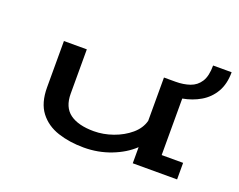

<svg xmlns="http://www.w3.org/2000/svg" viewBox="-106 -848 1312 1052"><g transform="rotate(20 550.0 -321.5)"><path d="M460.5 11Q377.5 11 309 -11.5Q240.5 -34 200 -87Q159.5 -140 159.5 -230.5V-500.5H293V-242.5Q293 -163.5 341.8 -127.8Q390.5 -92 481.5 -92Q537 -92 592.8 -111.8Q648.5 -131.5 689.8 -166.5Q731 -201.5 743 -247.5V-500H810.5Q856.5 -500 893.5 -512.8Q930.5 -525.5 952 -558.8Q973.5 -592 973.5 -654H1081.5Q1081.5 -585 1053.8 -537.8Q1026 -490.5 979.2 -463.2Q932.5 -436 876.5 -426V-96.5H1001.5V0H743V-94Q693 -46.5 618.5 -17.8Q544 11 460.5 11Z"/></g></svg>

Font: Trispace Expanded Medium
Style: Regular
Weight: 500
Width: 7
Designer: Tyler Finck
Foundry: Etcetera Type Company
Version: Version 1.210; ttfautohint (v1.8.3)